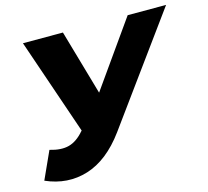

<svg xmlns="http://www.w3.org/2000/svg" viewBox="-103 -819 1031 951"><g transform="rotate(-15 413.0 -343.5)"><path d="M82 -156Q139 -139 180 -150Q221 -161 257 -203L261 -207L92 -700H297L393 -366L629 -700H826L428 -153Q340 -33 233.5 0Q127 33 18 -15Z"/></g></svg>

Font: Montserrat ExtraBold
Style: Italic
Weight: 800
Italic angle: -11.3°
Designer: Julieta Ulanovsky
Foundry: Julieta Ulanovsky
Version: Version 9.000; ttfautohint (v1.8.4.7-5d5b)